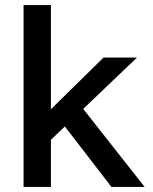

<svg xmlns="http://www.w3.org/2000/svg" viewBox="-20 -738 604 758"><path d="M281 -343 551 0H420L205 -279ZM181 0H73V-718H181ZM161 -287 389 -511H521L162 -168Z"/></svg>

Font: Asta Sans SemiBold
Style: Regular
Weight: 600
Designer: 42dot
Version: Version 1.000